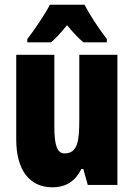

<svg xmlns="http://www.w3.org/2000/svg" viewBox="-20 -786 569 816"><path d="M339 -766H192C175 -731 123 -654 96 -620V-606H197C214 -620 237 -645 265 -679C292 -646 315 -622 335 -606H434V-620C394 -673 362 -722 339 -766ZM479 -553H317V-280C317 -191 312 -134 254 -134C222 -134 211 -172 211 -246V-553H49V-193C49 -64 105 10 202 10C261 10 300 -16 326 -68H334L353 0H479Z"/></svg>

Font: Noto Sans Oriya ExtCond Blk
Style: Regular
Weight: 900
Width: 2
Designer: Amélie Bonet and Sol Matas
Foundry: Google LLC
Version: Version 2.006